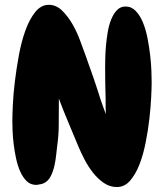

<svg xmlns="http://www.w3.org/2000/svg" viewBox="-20 -755 673 782"><path d="M597.7 -418.9Q597.7 -397.5 595.7 -357.9Q593.8 -318.4 588.4 -271Q583 -223.6 573.2 -174.3Q563.5 -125 547.9 -85Q532.2 -44.9 509.8 -19Q487.3 6.8 456.1 6.8Q426.8 6.8 402.3 -10.3Q377.9 -27.3 358.4 -52.2Q338.9 -77.1 324.2 -105.5Q309.6 -133.8 299.8 -157.2Q279.3 -207 258.8 -255.4Q238.3 -303.7 219.7 -353.5V-326.2Q219.7 -284.2 219.2 -242.7Q218.8 -201.2 212.9 -160.2Q210.9 -143.6 208.5 -121.6Q206.1 -99.6 201.2 -78.1Q196.3 -56.6 187 -38.1Q177.7 -19.5 162.1 -10.7Q153.3 -5.9 146 -4.9Q138.7 -3.9 129.9 -2H127Q104.5 -2 88.9 -17.1Q73.2 -32.2 62.5 -56.2Q51.8 -80.1 45.4 -109.9Q39.1 -139.6 35.6 -168.5Q32.2 -197.3 31.2 -221.7Q30.3 -246.1 30.3 -260.7Q30.3 -283.2 32.2 -326.7Q34.2 -370.1 40.5 -422.9Q46.9 -475.6 57.1 -531.2Q67.4 -586.9 84 -632.3Q100.6 -677.7 124 -706.5Q147.5 -735.4 178.7 -735.4Q209 -735.4 232.9 -711.9Q256.8 -688.5 275.4 -656.2Q293.9 -624 306.6 -588.9Q319.3 -553.7 328.1 -530.3Q344.7 -484.4 360.4 -439Q376 -393.6 390.6 -346.7Q391.6 -344.7 394.5 -335.9Q397.5 -327.1 401.4 -316.4Q405.3 -304.7 411.1 -290Q411.1 -302.7 410.6 -308.1Q410.2 -313.5 410.2 -317.9Q410.2 -322.3 410.2 -329.1Q410.2 -335.9 410.2 -350.6Q409.2 -382.8 408.7 -415Q408.2 -447.3 408.2 -478.5Q408.2 -492.2 408.7 -516.6Q409.2 -541 411.6 -568.8Q414.1 -596.7 418.9 -625Q423.8 -653.3 433.1 -676.3Q442.4 -699.2 456.5 -713.9Q470.7 -728.5 491.2 -728.5Q515.6 -728.5 533.2 -710Q550.8 -691.4 562.5 -662.6Q574.2 -633.8 581.1 -598.1Q587.9 -562.5 591.8 -528.3Q595.7 -494.1 596.7 -464.8Q597.7 -435.5 597.7 -418.9Z"/></svg>

Font: Chewy
Style: Regular
Weight: 400
Designer: Squid
Foundry: Font Diner, Inc DBA Sideshow
Version: Version 1.000